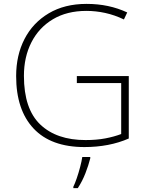

<svg xmlns="http://www.w3.org/2000/svg" viewBox="-20 -797 762 987"><path d="M375 -406H642V-85Q592 -63 534.5 -52Q477 -41 414 -41Q242 -41 152.5 -136.5Q63 -232 63 -406Q63 -513 106 -596.5Q149 -680 230.5 -728.5Q312 -777 425 -777Q483 -777 535 -766Q587 -755 634 -733L617 -697Q569 -720 520.5 -730.5Q472 -741 424 -741Q324 -741 252 -698Q180 -655 141.5 -579.5Q103 -504 103 -407Q103 -237 187 -157Q271 -77 420 -77Q476 -77 521 -85.5Q566 -94 603 -108V-370H375ZM444 17Q435 53 419 94Q403 135 380 170H357V163Q365 147 374.5 119.5Q384 92 392 61.5Q400 31 403 10H444Z"/></svg>

Font: Noto Sans Tamil UI ExtraLight
Style: Regular
Weight: 200
Designer: Jelle Bosma - Monotype Design Team
Foundry: Monotype Imaging Inc.
Version: Version 2.004; ttfautohint (v1.8.4.7-5d5b)